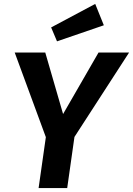

<svg xmlns="http://www.w3.org/2000/svg" viewBox="-20 -960 679 980"><path d="M360 -261 323 0H177L214 -260L55 -692H211L302 -378L483 -692H639ZM510 -831 271 -749 241 -820 466 -940Z"/></svg>

Font: Fira Sans SemiBold
Style: Italic
Weight: 600
Italic angle: -8°
Designer: bBox Type GmbH & Carrois Corporate GbR & Edenspiekermann AG
Foundry: bBox Type GmbH & Carrois Corporate GbR & Edenspiekermann AG
Version: Version 4.301